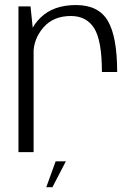

<svg xmlns="http://www.w3.org/2000/svg" viewBox="-20 -618 556 780"><path d="M394 -325.5H456Q456 -468.5 418.2 -533Q380.5 -597.5 288.5 -597.5Q197 -597.5 144.5 -546.2Q92 -495 92 -423L116 -400.5Q116 -459.5 156.2 -506.2Q196.5 -553 268 -553Q331.5 -553 362.8 -503Q394 -453 394 -325.5ZM55 0H116.5V-470.5L104 -592H55ZM168 142.5H193L247.5 37.5H206Z"/></svg>

Font: Anybody UltraCondensed Thin Light
Style: Regular
Weight: 300
Version: Version 1.111